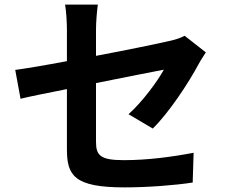

<svg xmlns="http://www.w3.org/2000/svg" viewBox="-20 -774 996 832"><path d="M46 -471 69 -346C109 -356 185 -371 270 -388V-127C270 -14 301 38 519 38C621 38 736 29 815 17L819 -112C725 -94 619 -80 517 -80C413 -80 396 -101 396 -161V-414C532 -441 661 -467 690 -472C663 -423 600 -336 537 -279L642 -217C711 -284 798 -416 840 -495C849 -512 863 -533 872 -547L780 -619C762 -609 739 -602 712 -596C669 -586 535 -558 396 -532V-645C396 -678 400 -726 404 -754H262C267 -726 270 -677 270 -645V-509C175 -491 91 -477 46 -471Z"/></svg>

Font: Kinto Sans
Style: Bold
Weight: 700
Designer: Authors: Ryoko NISHIZUKA  (kana & ideographs); Paul D. Hunt (Latin, Greek & Cyrillic); Wenlong ZHANG  (bopomofo); Sandol
Foundry: Adobe Systems Incorporated, ookami Inc.
Version: Version 0.001